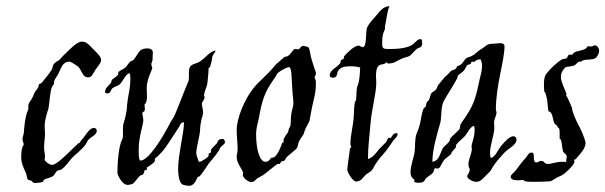

<svg xmlns="http://www.w3.org/2000/svg" viewBox="-20 -573 1964 623"><path d="M308 -380C308 -390 289 -407 283 -413C270 -426 262 -438 246 -438C229 -438 207 -413 191 -398C186 -394 171 -376 169 -376C166 -376 156 -367 155 -366C151 -361 151 -353 148 -347C138 -331 125 -317 115 -304C114 -302 109 -302 107 -300C105 -297 105 -292 104 -289C101 -284 96 -279 93 -274C90 -268 88 -262 85 -256C80 -245 72 -241 72 -228V-223C72 -221 72 -218 71 -216C61 -195 59 -162 57 -140C56 -134 53 -127 53 -121C53 -115 57 -109 57 -103C50 -96 49 -75 49 -67C48 -46 55 -31 64 -12C68 -3 66 4 71 10C74 13 79 11 82 14C87 17 85 20 93 21C98 21 116 19 119 17C120 17 121 11 123 10C130 6 146 3 151 -1C157 -4 160 -15 166 -19C168 -21 175 -21 177 -22C193 -32 201 -46 213 -60C227 -74 246 -88 257 -103C261 -108 263 -116 268 -121C276 -129 294 -135 294 -149C294 -156 287 -158 285 -158C270 -158 257 -133 250 -125C242 -117 243 -118 239 -110C238 -109 232 -108 232 -106C222 -96 214 -89 206 -81C193 -69 163 -38 149 -38C140 -38 126 -50 126 -52C125 -53 125 -54 125 -55C125 -58 126 -62 126 -64C126 -74 123 -84 123 -94C123 -110 126 -126 126 -139C126 -146 125 -155 125 -165C125 -185 135 -214 137 -220C141 -239 142 -274 148 -289C149 -293 155 -300 155 -300C155 -302 155 -304 155 -305C155 -315 166 -326 169 -333C179 -352 182 -373 206 -373C210 -373 229 -360 232 -358C246 -347 246 -322 266 -322C278 -322 281 -333 290 -347C299 -360 308 -369 308 -378V-380Z M705 -122C703 -122 702 -122 701 -122C685 -122 686 -110 683 -107C681 -105 664 -90 664 -84C664 -83 665 -81 665 -80C665 -76 657 -77 657 -73C657 -71 657 -70 657 -68C657 -64 635 -48 626 -48C626 -48 625 -48 625 -48C625 -50 617 -67 617 -77C617 -92 624 -116 628 -140C630 -151 629 -164 632 -176C633 -188 639 -198 639 -209C639 -218 635 -229 635 -237C635 -242 644 -250 644 -258C644 -260 642 -260 642 -263C643 -278 652 -292 653 -304C655 -321 657 -343 657 -351C657 -355 660 -354 661 -354C665 -366 668 -378 668 -384C670 -399 679 -401 679 -409C660 -406 647 -385 628 -373C612 -363 593 -368 593 -339V-328C593 -322 593 -316 592 -311C575 -271 563 -237 548 -202C543 -190 537 -183 533 -176C509 -128 462 -52 436 -52C431 -52 430 -66 430 -86C430 -133 445 -166 445 -183C445 -193 442 -198 442 -204C442 -214 450 -206 450 -220C450 -226 449 -231 449 -233C449 -237 453 -237 453 -238C456 -246 457 -253 457 -260C457 -269 456 -277 456 -287C456 -316 474 -347 474 -352C474 -356 471 -359 471 -365C471 -370 475 -373 475 -380C475 -390 476 -397 476 -402C476 -413 467 -416 457 -416C448 -416 439 -413 435 -409C427 -402 416 -377 409 -376C401 -376 392 -358 387 -354C381 -349 369 -344 365 -340C363 -337 364 -332 362 -329C356 -323 347 -318 344 -315C341 -312 342 -307 340 -304C334 -296 321 -288 321 -275C321 -270 325 -270 328 -270C340 -270 340 -283 344 -286C351 -292 363 -294 369 -300C378 -308 389 -335 400 -335C403 -335 403 -320 403 -315C403 -292 398 -271 395 -253C393 -241 392 -229 391 -216C388 -196 383 -178 380 -169C379 -163 379 -157 379 -151C379 -146 379 -141 379 -137C379 -131 379 -126 377 -122C365 -100 361 -46 361 -12C361 -6 376 27 394 27C398 27 403 26 409 24C417 22 430 -4 439 -5C447 -5 447 -15 449 -20C450 -21 457 -21 457 -24C457 -25 456 -27 456 -29C456 -30 483 -44 483 -53C483 -55 482 -57 482 -58C482 -57 503 -75 515 -92C532 -115 546 -139 559 -158C564 -165 566 -176 575 -176H577C577 -141 558 -72 558 -25C558 -18 558 13 570 24C573 28 591 30 593 30C609 30 615 15 621 2C621 1 627 0 628 -1C639 -14 650 -31 657 -42C672 -60 688 -78 694 -92C696 -99 710 -104 710 -112C710 -115 709 -118 705 -122Z M1005 -307C1005 -313 1001 -319 1001 -322C1001 -327 1005 -328 1005 -333C1006 -340 1000 -349 998 -358L990 -384C986 -397 986 -415 980 -420C977 -422 968 -423 965 -424C953 -424 955 -413 947 -413C945 -413 941 -414 938 -414C930 -414 927 -400 914 -391C911 -389 906 -390 903 -388C891 -377 878 -368 870 -358C847 -329 820 -310 801 -285C774 -251 748 -190 748 -151C748 -130 751 -107 751 -91C751 -78 748 -72 748 -65C748 -45 760 -32 768 -16C769 -15 769 -14 769 -13C769 -11 768 -8 768 -6C768 7 790 18 794 18C808 18 808 8 820 3C824 0 829 -2 834 -5C841 -9 877 -41 882 -41C883 -41 886 -41 887 -41C890 -41 890 -46 892 -48C895 -51 900 -50 903 -52C905 -54 908 -60 910 -63C919 -72 941 -88 943 -92C947 -97 947 -107 950 -114C957 -128 966 -134 968 -147C971 -157 982 -175 984 -180C989 -205 992 -226 998 -249C1003 -271 1005 -280 1005 -307ZM932 -238C932 -228 927 -216 925 -202C923 -189 925 -173 921 -161C916 -157 917 -149 914 -143C911 -138 900 -126 900 -117C900 -115 900 -113 900 -111C900 -109 897 -111 896 -110C890 -94 884 -75 870 -63C867 -61 862 -62 859 -60C856 -56 852 -48 841 -48C825 -48 811 -81 811 -138C811 -157 816 -170 820 -190C830 -246 838 -274 870 -318C875 -324 878 -333 881 -336C894 -346 911 -355 918 -355C928 -355 926 -308 929 -274C930 -261 932 -248 932 -238Z M1350 -443C1348 -445 1346 -446 1343 -446C1335 -446 1327 -435 1324 -433C1313 -421 1287 -414 1246 -414C1224 -414 1220 -414 1220 -432C1220 -469 1229 -474 1229 -479C1229 -481 1229 -483 1229 -486V-487C1234 -507 1236 -538 1244 -553C1220 -551 1214 -537 1196 -517C1186 -506 1175 -493 1171 -483C1166 -471 1171 -420 1157 -420C1153 -420 1146 -425 1145 -425C1128 -425 1106 -401 1098 -392C1095 -390 1097 -385 1094 -381C1093 -380 1088 -380 1087 -378C1084 -374 1086 -370 1083 -367C1072 -353 1050 -346 1050 -328C1050 -321 1058 -321 1061 -321C1075 -321 1073 -334 1076 -341C1082 -354 1097 -358 1117 -358C1131 -358 1146 -356 1149 -353C1148 -354 1148 -326 1145 -312C1144 -302 1139 -293 1138 -287C1136 -273 1137 -260 1135 -247C1134 -245 1131 -244 1131 -239C1128 -218 1129 -204 1127 -185C1126 -170 1117 -129 1117 -108C1117 -100 1120 -96 1120 -96C1120 -94 1117 -93 1116 -93C1112 -64 1107 -32 1107 -22C1107 -14 1124 15 1135 16C1155 16 1158 -1 1171 -9C1184 -18 1183 -16 1189 -24C1200 -44 1209 -57 1222 -71C1236 -86 1244 -100 1255 -115C1259 -122 1270 -128 1270 -138C1270 -141 1268 -141 1266 -141C1254 -141 1250 -125 1247 -125C1245 -125 1243 -126 1242 -126C1238 -126 1234 -113 1233 -112C1225 -104 1217 -96 1211 -90C1201 -78 1191 -62 1174 -57C1174 -94 1179 -134 1182 -170C1186 -220 1201 -270 1201 -305C1201 -312 1200 -318 1200 -325C1200 -377 1222 -357 1233 -370C1233 -371 1233 -371 1234 -371C1235 -371 1237 -368 1237 -367C1261 -367 1262 -373 1280 -381C1289 -386 1303 -388 1310 -392C1315 -396 1327 -410 1332 -414C1337 -419 1350 -417 1350 -432C1350 -434 1349 -437 1349 -439C1349 -441 1349 -442 1350 -443Z M1653 -128C1651 -130 1648 -131 1646 -131C1633 -131 1616 -111 1609 -103C1592 -83 1590 -67 1573 -60C1571 -64 1570 -70 1570 -77C1570 -102 1584 -136 1584 -158C1584 -163 1583 -170 1583 -177C1583 -184 1591 -199 1591 -207C1591 -212 1589 -214 1589 -216C1589 -299 1617 -374 1617 -423C1617 -431 1609 -433 1603 -433C1595 -433 1586 -431 1577 -431C1558 -431 1554 -420 1540 -413C1528 -405 1521 -396 1510 -391C1505 -388 1498 -388 1493 -384C1487 -379 1484 -372 1478 -366C1472 -360 1468 -360 1463 -358C1463 -358 1461 -352 1460 -351C1454 -346 1450 -346 1445 -344C1441 -341 1434 -332 1430 -329C1419 -320 1415 -312 1401 -296C1399 -292 1398 -286 1394 -282C1390 -277 1382 -274 1380 -271C1376 -265 1375 -255 1372 -249C1372 -247 1366 -244 1365 -241C1362 -236 1363 -231 1361 -227C1360 -225 1355 -222 1354 -220C1348 -205 1345 -180 1343 -172C1339 -157 1335 -146 1332 -140C1325 -122 1328 -99 1325 -77C1322 -60 1312 -35 1312 -14C1312 5 1325 9 1325 11C1325 13 1324 15 1324 16C1324 19 1332 20 1338 20C1361 20 1356 10 1365 3C1375 -5 1382 -7 1387 -16C1388 -19 1388 -27 1393 -27C1395 -27 1398 -26 1400 -26C1409 -26 1411 -42 1423 -56C1431 -64 1444 -70 1445 -77C1445 -80 1460 -94 1460 -97C1460 -99 1459 -101 1459 -102C1459 -103 1460 -103 1460 -103C1468 -114 1480 -122 1489 -132C1499 -144 1504 -160 1518 -165C1520 -160 1520 -155 1520 -149C1520 -129 1510 -106 1510 -98C1510 -96 1511 -93 1511 -91C1511 -74 1500 -56 1500 -41C1500 -27 1504 -30 1504 -23C1504 -11 1496 -7 1496 -1C1496 6 1512 17 1526 17C1540 17 1550 3 1558 -5C1569 -15 1571 -17 1576 -26C1585 -43 1602 -61 1613 -74C1630 -93 1656 -101 1656 -121C1656 -124 1655 -126 1653 -128ZM1540 -380C1543 -373 1544 -366 1544 -358C1544 -343 1539 -327 1536 -314C1527 -271 1520 -238 1496 -202C1489 -190 1481 -181 1474 -169C1473 -166 1473 -157 1471 -154C1466 -147 1449 -134 1442 -125C1439 -122 1440 -117 1438 -114C1434 -109 1428 -103 1423 -99C1408 -89 1411 -52 1383 -48C1383 -88 1397 -133 1409 -176C1413 -192 1410 -227 1420 -245C1430 -264 1454 -300 1463 -318C1464 -320 1465 -327 1467 -329C1471 -333 1480 -338 1485 -344C1491 -351 1493 -358 1496 -362C1499 -364 1505 -363 1507 -366C1510 -368 1508 -373 1512 -373C1514 -373 1516 -372 1517 -372C1521 -372 1525 -380 1534 -380C1536 -380 1538 -380 1540 -380Z M1916 -388C1921 -395 1924 -401 1924 -408C1924 -418 1917 -426 1910 -426C1906 -426 1903 -422 1899 -422C1896 -422 1892 -423 1889 -423C1885 -423 1884 -417 1880 -415C1867 -408 1853 -408 1844 -403C1841 -402 1838 -395 1834 -395C1833 -395 1831 -396 1829 -396C1822 -396 1822 -386 1818 -384C1813 -381 1808 -383 1803 -380C1785 -369 1765 -349 1753 -334C1747 -327 1745 -315 1745 -300C1745 -293 1745 -286 1746 -277C1746 -273 1749 -274 1749 -273C1759 -246 1756 -224 1760 -212C1761 -211 1767 -209 1767 -208C1774 -200 1774 -182 1779 -173C1782 -167 1789 -167 1789 -162C1789 -157 1792 -160 1793 -158C1796 -154 1796 -146 1796 -138C1796 -132 1796 -126 1796 -124C1796 -120 1799 -122 1800 -120C1804 -108 1803 -95 1807 -82C1810 -74 1819 -74 1819 -64C1819 -60 1817 -56 1817 -51C1817 -50 1817 -48 1818 -47C1813 -48 1807 -48 1803 -48C1784 -48 1770 -41 1758 -41C1744 -41 1748 -51 1736 -51C1729 -51 1727 -46 1721 -46C1704 -46 1720 -78 1705 -78C1695 -78 1691 -67 1687 -62C1674 -48 1666 -37 1654 -21C1647 -11 1637 -7 1637 1C1637 5 1642 11 1650 11C1655 12 1659 12 1661 12C1668 12 1672 11 1679 11C1679 17 1697 17 1715 17C1737 17 1761 16 1767 15C1772 13 1791 0 1796 -1C1808 -4 1841 -34 1844 -48C1844 -49 1843 -51 1843 -53C1843 -57 1849 -55 1850 -59C1862 -73 1879 -90 1880 -108C1880 -120 1863 -158 1854 -173C1848 -186 1837 -208 1836 -223C1836 -223 1821 -259 1818 -262C1817 -262 1817 -262 1817 -263C1817 -265 1818 -267 1818 -268V-269C1810 -290 1800 -308 1800 -324C1800 -334 1804 -344 1814 -354C1820 -358 1832 -356 1844 -361C1850 -364 1855 -373 1860 -373C1861 -373 1863 -373 1864 -373C1868 -373 1868 -376 1869 -376C1885 -383 1907 -376 1916 -388Z"/></svg>

Font: Jim Nightshade
Style: Regular
Weight: 400
Designer: Astigmatic (AOETI)
Foundry: Astigmatic (AOETI)
Version: Version 1.000